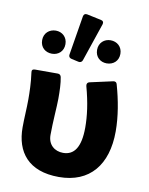

<svg xmlns="http://www.w3.org/2000/svg" viewBox="-87 -836 705 911"><g transform="rotate(10 265.5 -381.0)"><path d="M240.2 -759.8 209 -570.3C207 -560.5 212.9 -553.7 221.7 -551.8L256.8 -543.9C265.6 -542 273.4 -545.9 276.4 -554.7L338.9 -739.3C341.8 -749 337.9 -755.9 328.1 -757.8L258.8 -772.5C249 -774.4 242.2 -770.5 240.2 -759.8ZM69.3 -615.2C69.3 -580.1 94.7 -559.6 126 -559.6C156.2 -559.6 181.6 -580.1 181.6 -615.2C181.6 -649.4 156.2 -670.9 126 -670.9C94.7 -670.9 69.3 -649.4 69.3 -615.2ZM334 -615.2C334 -580.1 359.4 -559.6 389.6 -559.6C420.9 -559.6 446.3 -580.1 446.3 -615.2C446.3 -649.4 420.9 -670.9 389.6 -670.9C359.4 -670.9 334 -649.4 334 -615.2ZM49.8 -191.4C49.8 -73.2 112.3 10.7 259.8 10.7C408.2 10.7 488.3 -87.9 488.3 -249C488.3 -321.3 474.6 -397.5 454.1 -469.7C452.1 -479.5 445.3 -483.4 435.5 -481.4L325.2 -457C315.4 -455.1 311.5 -447.3 313.5 -437.5C335 -359.4 342.8 -296.9 342.8 -242.2C342.8 -146.5 312.5 -105.5 259.8 -105.5C218.8 -105.5 186.5 -131.8 186.5 -178.7C186.5 -242.2 193.4 -317.4 193.4 -354.5C193.4 -393.6 192.4 -428.7 186.5 -458C184.6 -466.8 178.7 -471.7 169.9 -471.7H59.6C48.8 -471.7 43.9 -465.8 45.9 -455.1C52.7 -408.2 53.7 -359.4 53.7 -326.2C53.7 -281.2 49.8 -236.3 49.8 -191.4Z"/></g></svg>

Font: Ed Sans Neue
Style: Bold
Weight: 700
Designer: Stephen Hutchings
Version: Version 1.004;PS 001.004;hotconv 1.0.88;makeotf.lib2.5.64775